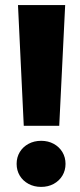

<svg xmlns="http://www.w3.org/2000/svg" viewBox="-20 -731 318 761"><path d="M74.2 -232.4 51.3 -710.9H238.3L214.8 -232.4ZM239.7 -81.5Q239.7 -55.7 227.3 -34.9Q214.8 -14.2 192.9 -2.2Q170.9 9.8 143.1 9.8Q115.2 9.8 93 -2.2Q70.8 -14.2 58.3 -34.9Q45.9 -55.7 45.9 -81.5Q45.9 -107.4 58.3 -128.2Q70.8 -148.9 93 -160.9Q115.2 -172.9 143.1 -172.9Q170.9 -172.9 192.9 -160.9Q214.8 -148.9 227.3 -128.2Q239.7 -107.4 239.7 -81.5Z"/></svg>

Font: Heebo Black
Style: Regular
Weight: 900
Designer: Oded Ezer
Foundry: Meir Sadan
Version: Version 2.001; ttfautohint (v1.5.14-ce02) -l 8 -r 50 -G 200 